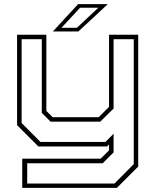

<svg xmlns="http://www.w3.org/2000/svg" viewBox="-20 -708 758 928"><path d="M165.5 0 62.5 -103V-540H204V-172L234.5 -141.5H457L507 -191.5V-540H648V97L545 200H87.5V59H466.5L507 18.5V-10L497 0ZM111.5 179H533.5L626.5 85V-518.5H529V-183.5L464.5 -120H224.5L182 -162.5V-518.5H84.5V-113.5L175.5 -22H489.5L529 -61.5V28.5L476.5 81H111.5ZM235.5 -556 357.5 -688H501L359 -556ZM277 -573.5H351.5L455 -670.5H367Z"/></svg>

Font: Tourney Expanded ExtraLight
Style: Regular
Weight: 200
Width: 7
Designer: Tyler Finck
Foundry: Etcetera Type Co
Version: Version 1.010; ttfautohint (v1.8.3)